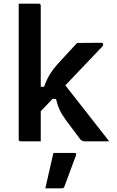

<svg xmlns="http://www.w3.org/2000/svg" viewBox="-20 -770 640 1046"><path d="M202 0H93Q82 0 82 -11V-750H191Q202 -750 202 -739V-297H220Q235 -338 251.5 -365Q268 -392 293 -420Q314 -443 340 -471Q366 -499 400 -536L532 -537Q542 -537 542 -527Q542 -525 541 -522Q540 -519 534 -513Q482 -458 432.5 -406.5Q383 -355 336 -305Q397 -228 455.5 -152.5Q514 -77 575 0H444Q425 0 416 -13Q411 -20 397.5 -37.5Q384 -55 368 -77Q352 -99 336 -120Q314 -151 303.5 -174.5Q293 -198 285 -231H266Q250 -214 234 -197.5Q218 -181 202 -164ZM271 63H384Q399 63 394 76Q378 119 363 159.5Q348 200 331 246Q330 250 326.5 253Q323 256 316 256H227Q238 206 249.5 157Q261 108 271 63Z"/></svg>

Font: Recursive Mn Lnr St SmB
Style: Regular
Weight: 600
Monospace: yes
Version: Version 1.079;hotconv 1.0.112;makeotfexe 2.5.65598; ttfautoh